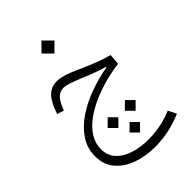

<svg xmlns="http://www.w3.org/2000/svg" viewBox="-282 -781 1221 1221"><g transform="rotate(-45 328.5 -170.0)"><path d="M237.3 25.9 285.6 -22.5 333.5 25.9 285.6 74.2ZM392.1 25.9 440.4 -22 488.8 25.9 440.4 74.2ZM315.4 144.5 362.8 97.7 409.7 144.5 362.8 191.9ZM220.2 -413.6Q244.1 -413.6 278.8 -403.6Q313.5 -393.6 377 -364.7Q443.8 -335 489.3 -317.6Q534.7 -300.3 578.6 -289.1L573.2 -215.8Q513.2 -208.5 449 -191.7Q384.8 -174.8 324.7 -148.4Q264.6 -122.1 216.6 -86.7Q168.5 -51.3 140.1 -6.6Q111.8 38.1 111.8 91.8Q111.8 148.9 147 186.8Q182.1 224.6 240.7 243.2Q299.3 261.7 369.1 261.7Q425.3 261.7 481 250.5Q536.6 239.3 585.4 218.3L613.3 272.9Q554.2 298.8 491.7 312Q429.2 325.2 368.2 325.2Q281.7 325.2 210.2 299.6Q138.7 273.9 95.9 223.1Q53.2 172.4 53.2 97.2Q53.2 23.9 92.8 -34.7Q132.3 -93.3 198 -137Q263.7 -180.7 343.8 -209.5Q423.8 -238.3 504.4 -252V-256.8Q471.2 -265.6 434.1 -279.3Q397 -293 348.1 -313.5Q294.9 -335.4 266.1 -344.5Q237.3 -353.5 219.7 -353.5Q187 -353.5 164.6 -331.5Q142.1 -309.6 122.1 -257.3L118.7 -249L72.8 -264.2L76.2 -272.9Q102.1 -348.6 136 -381.1Q169.9 -413.6 220.2 -413.6ZM274.9 -606.4 333 -665 391.6 -606.4 333 -548.3Z"/></g></svg>

Font: Estedad-FD Light
Style: Regular
Weight: 300
Designer: Amin Abedi
Version: Version 7.3